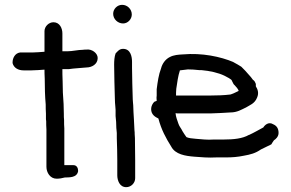

<svg xmlns="http://www.w3.org/2000/svg" viewBox="-20 -696 1205 794"><path d="M32 -435C37 -415 56 -405 77 -405H111C130 -405 145 -407 164 -408C164 -400 164 -387 165 -370C165 -337 166 -296 169 -264C169 -252 169 -240 170 -226V-203L171 -195C171 -184 171 -173 172 -160V-6C172 17 187 43 214 43C226 43 237 41 248 38C262 37 298 41 303 12V10C303 0 298 -13 284 -13H246V-165C245 -175 245 -187 245 -199V-200C244 -207 244 -216 244 -226C244 -239 243 -253 243 -266C242 -277 241 -294 240 -313C240 -329 239 -345 239 -360C238 -380 238 -399 238 -410H264C289 -414 311 -414 338 -417C359 -417 384 -430 384 -456C384 -477 359 -494 338 -491C334 -491 328 -491 322 -490C303 -490 279 -484 260 -484H238V-558C238 -579 227 -604 201 -604C182 -604 164 -587 164 -567V-482C148 -481 131 -479 115 -479H63C42 -476 32 -456 32 -438Z M448 -639C448 -617 467 -599 489 -599C509 -599 525 -617 525 -636C525 -658 507 -676 485 -676C465 -676 448 -659 448 -639ZM452 -428C452 -382 454 -335 455 -289C455 -277 456 -265 457 -255L458 -241V-216C460 -201 461 -183 461 -168V-167C462 -161 462 -154 463 -146V-125C464 -94 465 -64 465 -34V29C465 49 474 78 502 78C522 78 539 61 539 41V-33C539 -64 538 -95 538 -125L537 -141C537 -145 537 -152 536 -158C536 -170 534 -187 534 -198V-199C533 -210 533 -220 532 -233C532 -241 531 -250 531 -259V-260C530 -267 530 -275 529 -285C528 -328 526 -372 526 -415V-440C526 -460 521 -494 489 -494C473 -494 466 -483 458 -475C453 -461 452 -444 452 -428Z M605 -245C605 -222 622 -212 635 -206C647 -160 666 -125 688 -90C705 -57 747 -51 784 -48C812 -46 841 -43 874 -45H913C941 -45 964 -47 988 -52C1016 -57 1036 -62 1059 -78C1072 -84 1088 -92 1102 -99C1105 -105 1109 -110 1113 -116C1120 -120 1132 -131 1132 -146C1132 -165 1124 -176 1110 -182C1091 -194 1075 -179 1069 -169C1050 -159 1030 -147 1010 -138H1009C983 -123 947 -119 904 -119H864C837 -117 815 -120 790 -122C775 -123 759 -125 751 -129C746 -136 739 -146 735 -153C729 -166 722 -172 718 -184C713 -199 707 -213 706 -228C710 -227 715 -227 717 -227H851C879 -228 905 -229 933 -231C961 -231 979 -243 996 -251H997L998 -252C1012 -261 1033 -267 1043 -292C1052 -312 1045 -328 1038 -339V-349C1035 -356 1033 -362 1026 -366C1021 -373 1015 -381 1008 -388C1000 -398 989 -409 978 -420C968 -426 959 -432 947 -438H946V-439C892 -462 815 -478 736 -471C718 -470 699 -469 682 -460C664 -451 651 -433 646 -413C636 -387 632 -358 628 -327V-301C627 -295 627 -289 628 -279L618 -275C611 -268 605 -257 605 -245ZM708 -301C708 -309 708 -319 709 -329C713 -355 716 -381 724 -405C733 -406 744 -407 757 -409C771 -409 787 -408 804 -406H813C848 -403 883 -395 908 -383C917 -378 939 -368 939 -362C943 -355 945 -347 951 -343C957 -337 966 -326 967 -320C960 -317 953 -313 946 -310C940 -308 934 -305 932 -305H931C906 -302 878 -301 851 -301Z"/></svg>

Font: Scribbler
Style: ExBd
Weight: 800
Designer: Mew Too
Foundry: Cannot Into Space Fonts
Version: Version 1.001